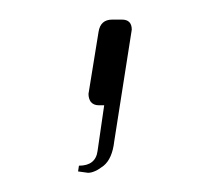

<svg xmlns="http://www.w3.org/2000/svg" viewBox="-20 -108 211 197"><path d="M70.3 69.3 60.1 67.9 61 62Q78.1 62 80.1 46.9L86.9 0H81.1Q76.2 0 73.2 -3.4Q70.8 -6.8 70.8 -11.7L81.1 -75.2Q83 -87.9 95.2 -87.9H105Q115.2 -87.9 115.2 -77.6L97.2 37.1Q95.2 54.7 86.4 62Q77.1 69.3 70.3 69.3Z"/></svg>

Font: Squarion Thin
Style: Italic
Weight: 100
Designer: Natanael Gama
Version: Version 1.00;September 12, 2019;FontCreator 11.5.0.2425 64-b